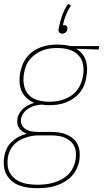

<svg xmlns="http://www.w3.org/2000/svg" viewBox="-35 -761 555 1004"><path d="M162 223Q137 223 113 220Q89 217 67 209Q45 201 27.5 186.5Q10 172 -1 152Q-12 132 -14.5 108Q-17 84 -13 60Q-10 38 -0.5 17.5Q9 -3 26 -19Q43 -35 63 -45.5Q83 -56 104 -62Q93 -66 82.5 -73.5Q72 -81 65 -91Q58 -101 56 -113.5Q54 -126 56 -139Q58 -154 66.5 -168.5Q75 -183 87.5 -194Q100 -205 114.5 -212Q129 -219 144 -223Q122 -232 105 -247.5Q88 -263 78.5 -284Q69 -305 67.5 -329Q66 -353 70 -378Q74 -399 82 -420.5Q90 -442 104.5 -460.5Q119 -479 138 -492.5Q157 -506 178.5 -514Q200 -522 222 -525Q244 -528 266 -528Q281 -528 295.5 -526.5Q310 -525 324 -522L332 -520H484L481 -502L363 -506Q381 -496 394 -480.5Q407 -465 413.5 -445.5Q420 -426 420.5 -404.5Q421 -383 417 -361Q414 -340 406 -318.5Q398 -297 383.5 -278.5Q369 -260 349.5 -246.5Q330 -233 309 -225Q288 -217 266 -214Q244 -211 222 -211Q213 -211 203.5 -211.5Q194 -212 184 -214Q167 -213 150 -209Q133 -205 117.5 -196Q102 -187 90 -172Q78 -157 75 -140Q72 -123 79 -108.5Q86 -94 99.5 -85.5Q113 -77 130 -74Q147 -71 164 -71H228Q250 -71 271.5 -68.5Q293 -66 312 -58Q331 -50 346.5 -37Q362 -24 371 -5.5Q380 13 381.5 34.5Q383 56 380 77Q376 100 365.5 122.5Q355 145 337.5 162.5Q320 180 298.5 192Q277 204 254 211Q231 218 208 220.5Q185 223 162 223ZM223 -229Q242 -229 262 -232Q282 -235 301 -242Q320 -249 337.5 -261Q355 -273 368 -289.5Q381 -306 388.5 -325.5Q396 -345 399 -364Q404 -392 400 -419.5Q396 -447 379.5 -467Q363 -487 338.5 -497Q314 -507 286 -509L267 -510H266Q246 -510 226.5 -507.5Q207 -505 188 -497.5Q169 -490 151.5 -478Q134 -466 120.5 -449.5Q107 -433 100 -413.5Q93 -394 90 -375Q85 -345 90.5 -315.5Q96 -286 115 -265.5Q134 -245 163 -237Q192 -229 223 -229ZM162 205Q182 205 203.5 202.5Q225 200 245.5 194Q266 188 286 177.5Q306 167 321.5 151.5Q337 136 347 115.5Q357 95 360 75Q363 56 362 37.5Q361 19 353 3Q345 -13 331.5 -24Q318 -35 301.5 -42Q285 -49 266 -51Q247 -53 228 -53H163Q146 -53 129 -49.5Q112 -46 95 -40Q78 -34 62.5 -24.5Q47 -15 35 -1.5Q23 12 16 28.5Q9 45 6 62Q3 84 5 105Q7 126 17 143.5Q27 161 43 173.5Q59 186 78.5 193Q98 200 119 202.5Q140 205 162 205ZM291 -585Q286 -585 282 -586.5Q278 -588 275 -591.5Q272 -595 271.5 -599Q271 -603 271 -608Q277 -642 288.5 -676Q300 -710 321 -741L336 -732Q320 -708 309.5 -682Q299 -656 294 -630H298Q303 -630 307 -629Q311 -628 314 -624.5Q317 -621 317.5 -616.5Q318 -612 317 -608Q317 -603 314.5 -599Q312 -595 308 -591.5Q304 -588 300 -586.5Q296 -585 291 -585Z"/></svg>

Font: Iosevka SS18 Thin
Style: Italic
Weight: 100
Italic angle: -9°
Monospace: yes
Designer: Belleve Invis
Foundry: Belleve Invis
Version: Version 25.1.1; ttfautohint (v1.8.4)